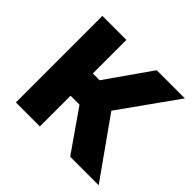

<svg xmlns="http://www.w3.org/2000/svg" viewBox="-135 -701 856 856"><g transform="rotate(45 293.0 -272.5)"><path d="M60.4 0H211.6V-193.5H268.1L402.7 0H582.4L387.4 -274.9L580.3 -545.5H402.7L254.3 -333.8H211.6V-545.5H60.4Z"/></g></svg>

Font: Karasuma Gothic
Style: Bold
Weight: 700
Designer: Rasmus Andersson / Ryoko Nishizuka
Foundry: Genbu
Version: Version 1.00